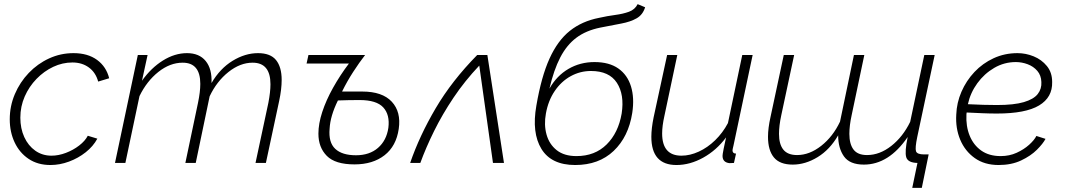

<svg xmlns="http://www.w3.org/2000/svg" viewBox="-20 -785 5130 925"><path d="M223 10Q162 10 118 -19.5Q74 -49 50.5 -99Q27 -149 27 -210Q27 -274 51.5 -331.5Q76 -389 118.5 -433.5Q161 -478 216.5 -503.5Q272 -529 334 -529Q403 -529 447.5 -496.5Q492 -464 506 -408L453 -392Q441 -436 408 -460Q375 -484 329 -484Q281 -484 236.5 -463Q192 -442 156 -405Q120 -368 99 -320Q78 -272 78 -218Q78 -166 97 -124.5Q116 -83 150 -59Q184 -35 228 -35Q262 -35 297.5 -48.5Q333 -62 361.5 -84Q390 -106 403 -131L449 -117Q429 -80 393 -51.5Q357 -23 312.5 -6.5Q268 10 223 10Z M644 -520H691L664 -396Q708 -458 765 -493.5Q822 -529 881 -529Q940 -529 971 -491Q1002 -453 999 -385Q1040 -455 1100.5 -492Q1161 -529 1223 -529Q1283 -529 1310 -495.5Q1337 -462 1337 -400Q1337 -355 1325 -299L1261 0H1211L1273 -290Q1283 -342 1283 -379Q1283 -483 1197 -483Q1137 -483 1080.5 -438Q1024 -393 990 -321L923 0H873L934 -290Q945 -343 945 -381Q945 -483 860 -483Q799 -483 743 -438.5Q687 -394 652 -322L584 0H534Z M1688 7Q1595 7 1554.5 -34Q1514 -75 1514 -141Q1514 -189 1532.5 -245.5Q1551 -302 1584.5 -362Q1618 -422 1661 -479H1457L1466 -520H1739Q1711 -484 1681.5 -438.5Q1652 -393 1628 -344Q1652 -344 1675.5 -344Q1699 -344 1725 -344Q1822 -344 1867.5 -295Q1913 -246 1901 -164Q1889 -81 1832.5 -37Q1776 7 1688 7ZM1695 -37Q1760 -37 1801 -72.5Q1842 -108 1851 -169Q1859 -232 1826.5 -267.5Q1794 -303 1712 -303Q1659 -303 1608 -301Q1571 -226 1568 -165Q1562 -99 1595 -68Q1628 -37 1695 -37Z M1956 0Q2001 -131 2079 -263.5Q2157 -396 2279 -520H2328L2408 0H2355L2289 -469Q2219 -395 2165 -314.5Q2111 -234 2071.5 -154Q2032 -74 2005 0Z M2751 10Q2636 10 2588.5 -67.5Q2541 -145 2564 -276Q2588 -416 2627.5 -503Q2667 -590 2725.5 -636.5Q2784 -683 2866 -699Q2906 -708 2944 -713Q2982 -718 3010.5 -728.5Q3039 -739 3052 -765L3088 -750Q3077 -714 3047.5 -697Q3018 -680 2973 -671.5Q2928 -663 2872 -652Q2803 -638 2756.5 -603Q2710 -568 2679 -508Q2648 -448 2627 -358Q2662 -420 2718.5 -453Q2775 -486 2844 -486Q2915 -486 2959 -455Q3003 -424 3020 -368.5Q3037 -313 3026 -241Q3008 -126 2936.5 -58Q2865 10 2751 10ZM2757 -33Q2846 -33 2902.5 -89Q2959 -145 2975 -238Q2989 -329 2952 -386Q2915 -443 2827 -443Q2775 -443 2729.5 -418Q2684 -393 2652.5 -346.5Q2621 -300 2610 -238Q2600 -184 2613 -137Q2626 -90 2662 -61.5Q2698 -33 2757 -33Z M3239 10Q3118 10 3118 -126Q3118 -166 3129 -220L3194 -520H3243L3181 -227Q3170 -178 3170 -142Q3170 -35 3263 -35Q3304 -35 3346.5 -54.5Q3389 -74 3425.5 -109.5Q3462 -145 3487 -192L3556 -520H3606L3514 -85Q3512 -77 3510.5 -70Q3509 -63 3509 -61Q3509 -45 3526 -45L3516 0Q3502 1 3494 1Q3461 -3 3461 -34Q3461 -38 3462 -44.5Q3463 -51 3466.5 -69Q3470 -87 3478 -123Q3432 -61 3368 -25.5Q3304 10 3239 10Z M4375 120 4400 0Q4354 -1 4346 -27.5Q4338 -54 4353 -125Q4262 8 4142 8Q4074 8 4046 -31.5Q4018 -71 4018 -133Q3978 -64 3919 -28Q3860 8 3799 8Q3737 8 3708.5 -26.5Q3680 -61 3680 -126Q3680 -167 3692 -221L3756 -520H3806L3744 -230Q3733 -179 3733 -140Q3733 -90 3754 -64Q3775 -38 3820 -38Q3880 -38 3936.5 -82.5Q3993 -127 4027 -199L4094 -520H4144L4083 -230Q4072 -180 4072 -140Q4072 -91 4092 -64.5Q4112 -38 4157 -38Q4218 -38 4274 -82Q4330 -126 4365 -198L4433 -520H4483L4399 -125Q4388 -72 4393 -56.5Q4398 -41 4432 -41H4454L4421 120Z M4791 10Q4723 10 4676 -23.5Q4629 -57 4606 -112Q4583 -167 4587 -233Q4589 -290 4612 -343Q4635 -396 4674.5 -438Q4714 -480 4767 -504.5Q4820 -529 4882 -529Q4922 -529 4960 -513.5Q4998 -498 5023.5 -467Q5049 -436 5049 -390Q5051 -316 4986 -277Q4921 -238 4783 -238Q4749 -238 4713.5 -239.5Q4678 -241 4637 -243Q4636 -239 4636 -234Q4633 -177 4651.5 -131.5Q4670 -86 4707.5 -59.5Q4745 -33 4801 -33Q4843 -33 4878 -49Q4913 -65 4938 -87.5Q4963 -110 4973 -130L5017 -116Q5005 -93 4975.5 -63.5Q4946 -34 4899.5 -12Q4853 10 4791 10ZM4874 -486Q4818 -486 4770 -458Q4722 -430 4688.5 -384Q4655 -338 4643 -283Q4683 -281 4717 -280Q4751 -279 4783 -279Q4865 -279 4912.5 -293Q4960 -307 4979.5 -332Q4999 -357 4997 -390Q4996 -422 4977.5 -443.5Q4959 -465 4931 -475.5Q4903 -486 4874 -486Z"/></svg>

Font: Raleway Light
Style: Italic
Weight: 300
Italic angle: -12°
Designer: Matt McInerney, Pablo Impallari, Rodrigo Fuenzalida
Foundry: Matt McInerney, Pablo Impallari, Rodrigo Fuenzalida
Version: Version 4.026